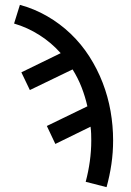

<svg xmlns="http://www.w3.org/2000/svg" viewBox="-20 -548 540 791"><path d="M419 223 333 201Q344 160 350 117Q356 74 356 31Q356 17 355.5 3Q355 -11 353 -26L208 45L173 -29L340 -110Q331 -150 316 -188.5Q301 -227 279 -262L103 -177L68 -250L230 -329Q192 -372 142.5 -403.5Q93 -435 38 -451L62 -528Q121 -512 174 -481.5Q227 -451 271 -409Q315 -367 348 -315.5Q381 -264 403 -207Q425 -150 435.5 -90Q446 -30 446 31Q446 80 439 128Q432 176 419 223Z"/></svg>

Font: Iosevka Bendy Medium
Style: Regular
Weight: 500
Monospace: yes
Designer: Belleve Invis
Foundry: Belleve Invis
Version: Version 30.1.2